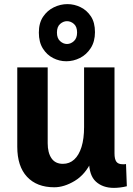

<svg xmlns="http://www.w3.org/2000/svg" viewBox="-20 -897 647 934"><path d="M413 -114H426Q395 -48 343.5 -17Q292 14 244 14Q159 14 111.5 -37Q64 -88 64 -183V-569H212V-200Q212 -154 230.5 -127Q249 -100 286 -100Q318 -100 341 -121Q364 -142 376.5 -182Q389 -222 389 -279V-569H537V-151Q537 -123 546 -110.5Q555 -98 577 -98Q581 -98 585 -98Q589 -98 593 -99L597 9Q581 13 564.5 15Q548 17 534 17Q480 17 446.5 -13.5Q413 -44 413 -114ZM302.4 -599Q269 -599 238.5 -614.5Q208 -630 188.5 -661Q169 -692 169 -738.5Q169 -785 189.5 -815.5Q210 -846 242 -861.5Q274 -877 308 -877Q341.8 -877 372.4 -861.8Q403 -846.7 422.5 -817Q442 -787.3 442 -740.5Q442 -695 421.4 -663Q400.8 -631 368.9 -615Q337 -599 302.4 -599ZM306 -683Q324 -683 339.5 -697Q355 -711 355 -739Q355 -767 339.7 -780.5Q324.4 -794 305.8 -794Q288 -794 272.5 -780.5Q257 -767 257 -738.6Q257 -711 272.4 -697Q287.7 -683 306 -683Z"/></svg>

Font: Yaldevi ExtraLight
Style: Regular
Weight: 200
Designer: Sol Matas, Rajitha Manaperi, Kosala Senevirathne
Foundry: Mooniak
Version: Version 1.100